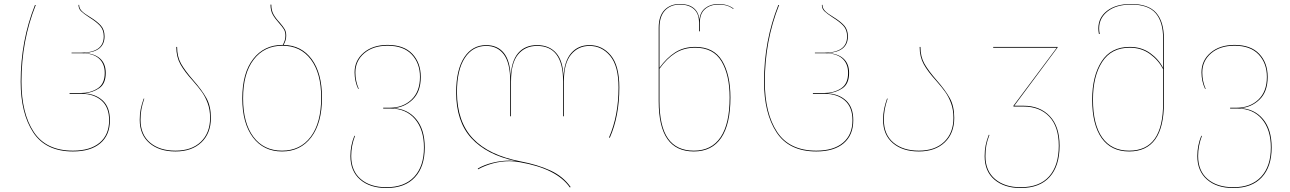

<svg xmlns="http://www.w3.org/2000/svg" viewBox="-20 -753 6492 966"><path d="M84 -342Q84 -548 156 -728H160Q88 -548 88 -342Q88 -183 150 -89Q212 5 347 5Q434 5 481.5 -35Q529 -75 529 -148Q529 -214 490.5 -247.5Q452 -281 390 -281H330V-285H386Q435 -285 471 -308Q507 -331 507 -386Q507 -433 477.5 -459Q448 -485 390 -485H340V-488H387Q502 -488 502 -570Q502 -603 483 -623.5Q464 -644 430 -665Q401 -684 388 -696.5Q375 -709 375 -728L378 -729Q378 -711 391.5 -697.5Q405 -684 432 -668Q468 -646 487 -625Q506 -604 506 -570Q506 -492 403 -486Q455 -484 483.5 -458.5Q512 -433 512 -386Q512 -332 479.5 -309.5Q447 -287 403 -283Q460 -281 496.5 -247.5Q533 -214 533 -148Q533 -73 484.5 -32Q436 9 347 9Q210 9 147 -87Q84 -183 84 -342Z M952 -350Q996 -300 1018.5 -259.5Q1041 -219 1041 -160Q1041 -82 993 -36.5Q945 9 863 9Q781 9 732 -33Q683 -75 683 -150Q683 -180 688 -204.5Q693 -229 703 -257H706Q696 -228 691.5 -203.5Q687 -179 687 -150Q687 -76 735 -35.5Q783 5 863 5Q944 5 990.5 -39.5Q1037 -84 1037 -160Q1037 -201 1025 -233.5Q1013 -266 996 -290Q979 -314 949 -348Q908 -393 887.5 -430Q867 -467 867 -517H871Q871 -468 891 -432.5Q911 -397 952 -350Z M1600 -262Q1600 -134 1546 -62.5Q1492 9 1399 9Q1306 9 1252.5 -62Q1199 -133 1199 -258Q1199 -386 1254 -456.5Q1309 -527 1401 -527H1403Q1410 -541 1413 -551Q1416 -561 1416 -574Q1416 -593 1408 -606Q1400 -619 1383 -638Q1363 -660 1352 -680Q1341 -700 1341 -730H1345Q1345 -701 1356 -681Q1367 -661 1387 -640Q1405 -619 1412.5 -606Q1420 -593 1420 -574Q1420 -561 1417 -551Q1414 -541 1407 -527Q1497 -525 1548.5 -455Q1600 -385 1600 -262ZM1596 -262Q1596 -385 1544 -454Q1492 -523 1401 -523Q1310 -523 1256.5 -453.5Q1203 -384 1203 -258Q1203 -134 1255 -64.5Q1307 5 1399 5Q1491 5 1543.5 -65Q1596 -135 1596 -262Z M2117 -11Q2117 86 2067 139.5Q2017 193 1924 193Q1841 193 1792 150.5Q1743 108 1743 32Q1743 -21 1763 -70L1766 -69Q1747 -19 1747 32Q1747 107 1795 148Q1843 189 1924 189Q2015 189 2064 136.5Q2113 84 2113 -11Q2113 -101 2068 -154Q2023 -207 1944 -207H1908V-211H1941Q2007 -211 2050 -251.5Q2093 -292 2093 -366Q2093 -435 2051.5 -479Q2010 -523 1930 -523Q1857 -523 1812.5 -485Q1768 -447 1768 -388Q1768 -345 1785 -306H1782Q1764 -344 1764 -389Q1764 -449 1810 -488Q1856 -527 1930 -527Q2012 -527 2054.5 -482Q2097 -437 2097 -366Q2097 -291 2055.5 -251.5Q2014 -212 1958 -209Q2030 -206 2073.5 -154Q2117 -102 2117 -11Z M3096 -313Q3096 -168 3048 -60L3044 -61Q3092 -171 3092 -313Q3092 -421 3050 -471.5Q3008 -522 2946 -522Q2889 -522 2853 -478.5Q2817 -435 2817 -343V-168H2813V-345Q2813 -522 2682 -522Q2622 -522 2586.5 -479Q2551 -436 2551 -343V-168H2547V-343Q2547 -436 2515 -479Q2483 -522 2426 -522Q2358 -522 2318.5 -461.5Q2279 -401 2279 -288Q2280 -140 2359.5 -56Q2439 28 2599 59Q2684 75 2748.5 104.5Q2813 134 2851 188L2847 190Q2781 95 2595 63Q2567 58 2544 58Q2501 58 2460 69Q2419 80 2385 99L2384 95Q2416 76 2459 65.5Q2502 55 2543 55Q2554 55 2574 57Q2429 26 2352 -57.5Q2275 -141 2275 -288Q2275 -402 2315.5 -464Q2356 -526 2426 -526Q2483 -526 2515 -486.5Q2547 -447 2549 -366Q2553 -447 2587.5 -486.5Q2622 -526 2682 -526Q2743 -526 2778 -486.5Q2813 -447 2815 -366Q2819 -446 2854 -486Q2889 -526 2946 -526Q3010 -526 3053 -474.5Q3096 -423 3096 -313Z M3497 -596V-638Q3497 -685 3471 -707.5Q3445 -730 3401 -730Q3354 -730 3326 -700.5Q3298 -671 3298 -613V-412Q3334 -462 3377 -489.5Q3420 -517 3478 -517Q3571 -517 3613 -447.5Q3655 -378 3655 -262Q3655 -128 3608.5 -59.5Q3562 9 3471 9Q3382 9 3338 -53.5Q3294 -116 3294 -244V-613Q3294 -673 3323.5 -703Q3353 -733 3401 -733Q3444 -733 3469.5 -713Q3495 -693 3499 -653Q3502 -692 3528.5 -712.5Q3555 -733 3594 -733Q3640 -733 3671 -710L3669 -708Q3653 -720 3635.5 -725Q3618 -730 3594 -730Q3554 -730 3527.5 -707.5Q3501 -685 3501 -638V-595ZM3298 -407V-244Q3298 -117 3341 -56Q3384 5 3471 5Q3560 5 3605.5 -62.5Q3651 -130 3651 -262Q3651 -376 3610 -444.5Q3569 -513 3478 -513Q3421 -513 3378 -486Q3335 -459 3298 -407Z M3824 -342Q3824 -548 3896 -728H3900Q3828 -548 3828 -342Q3828 -183 3890 -89Q3952 5 4087 5Q4174 5 4221.5 -35Q4269 -75 4269 -148Q4269 -214 4230.5 -247.5Q4192 -281 4130 -281H4070V-285H4126Q4175 -285 4211 -308Q4247 -331 4247 -386Q4247 -433 4217.5 -459Q4188 -485 4130 -485H4080V-488H4127Q4242 -488 4242 -570Q4242 -603 4223 -623.5Q4204 -644 4170 -665Q4141 -684 4128 -696.5Q4115 -709 4115 -728L4118 -729Q4118 -711 4131.5 -697.5Q4145 -684 4172 -668Q4208 -646 4227 -625Q4246 -604 4246 -570Q4246 -492 4143 -486Q4195 -484 4223.5 -458.5Q4252 -433 4252 -386Q4252 -332 4219.5 -309.5Q4187 -287 4143 -283Q4200 -281 4236.5 -247.5Q4273 -214 4273 -148Q4273 -73 4224.5 -32Q4176 9 4087 9Q3950 9 3887 -87Q3824 -183 3824 -342Z M4692 -350Q4736 -300 4758.5 -259.5Q4781 -219 4781 -160Q4781 -82 4733 -36.5Q4685 9 4603 9Q4521 9 4472 -33Q4423 -75 4423 -150Q4423 -180 4428 -204.5Q4433 -229 4443 -257H4446Q4436 -228 4431.5 -203.5Q4427 -179 4427 -150Q4427 -76 4475 -35.5Q4523 5 4603 5Q4684 5 4730.5 -39.5Q4777 -84 4777 -160Q4777 -201 4765 -233.5Q4753 -266 4736 -290Q4719 -314 4689 -348Q4648 -393 4627.5 -430Q4607 -467 4607 -517H4611Q4611 -468 4631 -432.5Q4651 -397 4692 -350Z M5311 -20Q5311 82 5261 137.5Q5211 193 5115 193Q5033 193 4983.5 151Q4934 109 4934 33Q4934 3 4939 -22Q4944 -47 4955 -75L4958 -74Q4947 -46 4942.5 -21.5Q4938 3 4938 33Q4938 107 4986.5 148Q5035 189 5115 189Q5210 189 5258.5 134.5Q5307 80 5307 -20Q5307 -116 5259 -166.5Q5211 -217 5129 -217H5079V-221L5297 -513H4977V-517H5301V-514L5083 -221H5129Q5212 -221 5261.5 -169Q5311 -117 5311 -20Z M5836 -558V-235Q5836 9 5661 9Q5570 9 5522.5 -58.5Q5475 -126 5475 -252Q5475 -370 5522 -443.5Q5569 -517 5664 -517Q5723 -517 5766.5 -486Q5810 -455 5832 -411V-558Q5832 -643 5794.5 -686.5Q5757 -730 5671 -730Q5597 -730 5553.5 -696.5Q5510 -663 5510 -610Q5510 -597 5513 -582H5509Q5506 -597 5506 -610Q5506 -665 5550.5 -699Q5595 -733 5671 -733Q5758 -733 5797 -688.5Q5836 -644 5836 -558ZM5832 -235V-405Q5808 -451 5765 -482Q5722 -513 5664 -513Q5571 -513 5525 -441Q5479 -369 5479 -252Q5479 -127 5525.5 -61Q5572 5 5661 5Q5747 5 5789.5 -54.5Q5832 -114 5832 -235Z M6378 -11Q6378 86 6328 139.5Q6278 193 6185 193Q6102 193 6053 150.5Q6004 108 6004 32Q6004 -21 6024 -70L6027 -69Q6008 -19 6008 32Q6008 107 6056 148Q6104 189 6185 189Q6276 189 6325 136.5Q6374 84 6374 -11Q6374 -101 6329 -154Q6284 -207 6205 -207H6169V-211H6202Q6268 -211 6311 -251.5Q6354 -292 6354 -366Q6354 -435 6312.5 -479Q6271 -523 6191 -523Q6118 -523 6073.5 -485Q6029 -447 6029 -388Q6029 -345 6046 -306H6043Q6025 -344 6025 -389Q6025 -449 6071 -488Q6117 -527 6191 -527Q6273 -527 6315.5 -482Q6358 -437 6358 -366Q6358 -291 6316.5 -251.5Q6275 -212 6219 -209Q6291 -206 6334.5 -154Q6378 -102 6378 -11Z"/></svg>

Font: FiraGO Four
Style: Regular
Weight: 100
Designer: bBox Type
Foundry: bBox Type GmbH
Version: Version 1.001